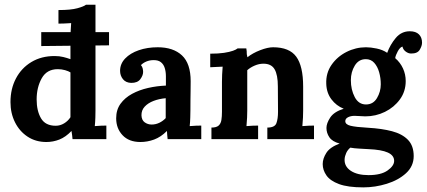

<svg xmlns="http://www.w3.org/2000/svg" viewBox="-20 -587 1801 810"><path d="M175.7 12.1Q130.5 12.1 96.4 -10.5Q62.3 -33 43.3 -71.1Q24.2 -109.3 24.2 -156.2Q24.2 -212.3 47.3 -256.1Q70.4 -300 112.4 -325.3Q154.4 -350.6 210.1 -350.6Q230.7 -350.6 247 -346.5Q263.3 -342.5 277.2 -337.4V-423.5Q277.2 -434.2 278 -453.4Q278.7 -472.7 280.2 -489.5Q267.7 -488.4 251.2 -487.9Q234.7 -487.3 226.6 -487.3V-544.6Q279.1 -544.6 306.7 -552.3Q334.4 -560 342.5 -566.9H382.8V-121Q382.8 -110.4 382.3 -91.1Q381.7 -71.9 379.9 -55Q392.4 -56.1 406.7 -56.7Q421 -57.2 428.7 -57.2V0H286Q284.9 -8.4 284.2 -17.2Q283.5 -26 281.6 -34.5Q257.1 -8.8 230.5 1.7Q203.9 12.1 175.7 12.1ZM214.9 -56.5Q234 -56.5 250.5 -66.6Q267 -76.6 277.2 -92.4Q277.2 -107.4 277.2 -122.3Q277.2 -137.1 277.2 -152.5V-281.6Q269.2 -286.8 254.5 -291Q239.8 -295.2 223.7 -295.2Q177.5 -295.2 156 -256.7Q134.6 -218.2 134.6 -167.6Q134.6 -119.2 153.1 -87.8Q171.6 -56.5 214.9 -56.5ZM154 -392.7V-451.4H440V-395.7Z M687.2 0Q685.7 -10.6 685.4 -17.8Q685 -24.9 684.3 -34.5Q658.6 -8.8 630.2 1.7Q601.8 12.1 572.4 12.1Q524 12.1 497.1 -16.5Q470.1 -45.1 470.1 -88Q470.1 -123.9 488.4 -149.2Q506.8 -174.6 537.2 -191.1Q567.7 -207.6 604.9 -216Q642.1 -224.4 679.9 -225.9V-265.1Q679.9 -284.6 674.9 -300.3Q670 -316.1 658.2 -325.1Q646.5 -334.1 625.6 -333.3Q610.9 -333 597.5 -327.5Q584.2 -322 574.6 -312.4Q580.5 -305.5 582.1 -297.6Q583.8 -289.7 583.8 -283.8Q583.8 -268.8 571.9 -252.8Q560 -236.9 533.2 -237.3Q510.8 -238 498.7 -253Q486.6 -268.1 486.6 -288.2Q486.6 -317.9 508.1 -340.3Q529.5 -362.7 565.5 -375.1Q601.4 -387.6 645.4 -387.6Q711 -387.6 747.7 -353.3Q784.4 -319 784.4 -244.2Q784.4 -218.6 784 -200.6Q783.6 -182.6 783.5 -164.6Q783.3 -146.7 783.3 -121Q783.3 -110.4 782.7 -91.1Q782.2 -71.9 780.3 -55Q792.8 -56.1 807.1 -56.7Q821.4 -57.2 829.1 -57.2V0ZM679.1 -172.7Q650.9 -170.2 627.6 -161.2Q604.3 -152.2 590.4 -137.1Q576.5 -122.1 576.8 -100.5Q577.6 -79.9 590.6 -70.8Q603.6 -61.6 619.7 -61.6Q636.6 -61.6 652 -68.9Q667.4 -76.3 679.1 -88.7Q679.1 -96.1 679.1 -103.4Q679.1 -110.7 679.1 -118.1Q679.1 -131.6 679.1 -145.4Q679.1 -159.1 679.1 -172.7Z M872 0V-48.8Q892.9 -48.8 902.3 -57.2Q911.6 -65.6 914 -80.7Q916.4 -95.7 916.4 -115.5V-241.7Q916.4 -255.6 917.1 -272.3Q917.9 -289 919.3 -305.8Q907.6 -305.1 891.1 -304.5Q874.6 -304 866.9 -303.3V-360.5Q901.4 -360.5 925.2 -364.1Q949 -367.8 963.1 -372.9Q977.3 -378.1 982.4 -382.8H1019.1Q1021.6 -368.2 1020.9 -364.3Q1020.2 -360.5 1023.8 -345.4Q1045.8 -363 1077.7 -375.3Q1109.6 -387.6 1132 -387.6Q1200.6 -387.6 1229.7 -348Q1258.9 -308.4 1258.9 -221.5V-121Q1258.9 -110.4 1258.2 -91.1Q1257.4 -71.9 1255.6 -55Q1268.4 -56.1 1282.5 -56.7Q1296.7 -57.2 1304.7 -57.2V0H1107.8V-48.8Q1139.3 -48.8 1146.1 -67.3Q1152.9 -85.8 1152.9 -115.5L1152.2 -222.2Q1152.2 -271.4 1138.4 -294.8Q1124.7 -318.3 1091.3 -318.3Q1072.6 -318.3 1054.1 -310.2Q1035.6 -302.2 1023.1 -290.8Q1023.1 -280.2 1023.1 -269.3Q1023.1 -258.5 1023.1 -247.9V-121Q1023.1 -110.4 1022.4 -91.1Q1021.6 -71.9 1019.8 -55Q1031.5 -56.1 1046.2 -56.7Q1060.9 -57.2 1068.9 -57.2V0Z M1512.7 203.5Q1447.7 203.5 1410.3 189.6Q1372.9 175.7 1357.2 153.1Q1341.4 130.5 1341.4 105.2Q1341.4 82.1 1356.8 57.9Q1372.2 33.7 1412.9 18.7Q1381.7 10.3 1369.5 -7.9Q1357.2 -26 1357.2 -47.3Q1357.2 -66.7 1373.1 -91.1Q1389.1 -115.5 1430.1 -128.3Q1398.6 -140.8 1378.1 -168.1Q1357.5 -195.5 1356.4 -233.6Q1354.6 -278.7 1378.6 -313.3Q1402.6 -348 1441.7 -367.8Q1480.7 -387.6 1524 -387.6Q1543.5 -387.6 1569.1 -382.3Q1594.8 -377 1613.5 -364.1Q1626 -398.6 1649.6 -426.8Q1673.3 -455.1 1708.8 -455.1Q1734.1 -455.1 1747.3 -442.1Q1760.5 -429 1760.5 -407Q1760.5 -393.5 1750.8 -377.2Q1741.1 -360.8 1714 -361.2Q1702.6 -361.2 1691.4 -369.6Q1680.2 -378.1 1678 -390.5Q1667.8 -388 1658.4 -371.1Q1649.1 -354.2 1647.2 -341.8Q1668.9 -323.1 1680.2 -298.1Q1691.6 -273.2 1691.6 -245Q1691.6 -201.3 1667.2 -167.8Q1642.8 -134.2 1604 -115.1Q1565.1 -96.1 1521.1 -96.1Q1510.8 -96.1 1499.1 -97.2Q1487.3 -98.3 1476 -98.3Q1459.8 -98.3 1448.3 -92.4Q1436.7 -86.5 1436.7 -75.9Q1436.7 -62 1458.4 -56.5Q1480 -51 1533.2 -48Q1590.8 -44.7 1633.8 -33.4Q1676.9 -22 1701.1 2.9Q1725.3 27.9 1725.3 71.5Q1725.3 114 1693.1 143.6Q1660.8 173.1 1611.8 188.3Q1562.9 203.5 1512.7 203.5ZM1534.7 151.8Q1587.5 151.8 1615.1 132.2Q1642.8 112.6 1642.8 91.7Q1642.8 68.6 1616.1 56.5Q1589.3 44.4 1534.7 42.2Q1517.8 41.1 1496 40Q1474.1 38.9 1458 35.9Q1446.6 45.1 1440.6 58.5Q1434.5 71.9 1433.8 84.7Q1432.3 115.1 1459.8 133.5Q1487.3 151.8 1534.7 151.8ZM1524 -146.3Q1554.5 -146.3 1570.4 -173.3Q1586.4 -200.2 1586.4 -231.4Q1586.4 -257.8 1579.6 -282Q1572.8 -306.2 1558.9 -321.8Q1544.9 -337.4 1523.3 -337.4Q1493.2 -337.4 1476.7 -310.2Q1460.2 -283.1 1460.2 -248.6Q1460.2 -208.7 1476.5 -177.5Q1492.8 -146.3 1524 -146.3Z"/></svg>

Font: Parastoo
Style: Regular
Weight: 400
Foundry: Saber Rastikerdar (saber.rastikerdar@gmail.com)
Version: Version 3.000